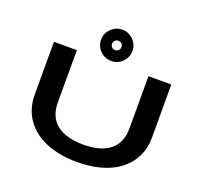

<svg xmlns="http://www.w3.org/2000/svg" viewBox="-156 -1113 1361 1299"><g transform="rotate(20 525.0 -463.0)"><path d="M511 -710.5Q464 -710.5 430.5 -743.2Q397 -776 397 -823.5Q397 -869.5 430.5 -902.5Q464 -935.5 511 -935.5Q556 -935.5 589.2 -902.5Q622.5 -869.5 622.5 -823.5Q622.5 -776 589.5 -743.2Q556.5 -710.5 511 -710.5ZM511 -788.5Q524.5 -788.5 534.2 -798.2Q544 -808 544 -823.5Q544 -837 534.2 -846.5Q524.5 -856 511 -856Q496 -856 486.2 -846.5Q476.5 -837 476.5 -823.5Q476.5 -808 486 -798.2Q495.5 -788.5 511 -788.5ZM102.5 -320V-700H267.5V-323Q267.5 -220.5 334 -167.2Q400.5 -114 526.5 -114Q652 -114 717.5 -167.5Q783 -221 783 -325V-700H947.5V-320Q947.5 -218 895.5 -142.8Q843.5 -67.5 748.5 -28.2Q653.5 11 526.5 11Q399.5 11 304 -28.2Q208.5 -67.5 155.5 -142.8Q102.5 -218 102.5 -320Z"/></g></svg>

Font: League Mono Extended SemiBold
Style: Regular
Weight: 600
Width: 9
Designer: Tyler Finck
Foundry: The League of Moveable Type / Tyler Finck
Version: Version 2.210